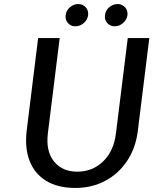

<svg xmlns="http://www.w3.org/2000/svg" viewBox="-20 -915 758 949"><path d="M352.5 14Q266 14 208.8 -20.8Q151.5 -55.5 126.5 -119.5Q101.5 -183.5 112 -270.5L168.5 -727H275L216.5 -255Q206 -168.5 246.5 -117.5Q287 -66.5 362 -66.5Q437.5 -66.5 490 -117.5Q542.5 -168.5 553 -255L611.5 -727H718L661.5 -270.5Q651.5 -185 609.2 -121Q567 -57 500.8 -21.5Q434.5 14 352.5 14ZM352 -785Q330 -785 315.8 -801.2Q301.5 -817.5 304.5 -840Q307 -863 325.5 -879Q344 -895 366 -895Q389.5 -895 403.8 -879Q418 -863 415.5 -840Q412.5 -817 394 -801Q375.5 -785 352 -785ZM547 -785Q524.5 -785 510 -801.2Q495.5 -817.5 499 -840Q501.5 -863.5 520 -879.2Q538.5 -895 561 -895Q583.5 -895 598 -879Q612.5 -863 610 -840Q606.5 -817 588 -801Q569.5 -785 547 -785Z"/></svg>

Font: Expletus Sans Medium
Style: Italic
Weight: 500
Italic angle: -7°
Version: Version 7.500